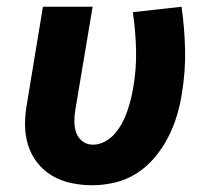

<svg xmlns="http://www.w3.org/2000/svg" viewBox="-20 -540 640 568"><path d="M253 8Q221 8 190.5 1.5Q160 -5 134.5 -20Q109 -35 90.5 -58.5Q72 -82 63 -111Q54 -140 54 -171.5Q54 -203 60 -235L107 -520H254L203 -216Q200 -198 200 -180.5Q200 -163 205.5 -147.5Q211 -132 224 -122Q237 -112 255 -112Q273 -112 290 -121Q307 -130 319.5 -144.5Q332 -159 341 -175.5Q350 -192 356 -209.5Q362 -227 366.5 -244.5Q371 -262 374 -280Q384 -337 382.5 -393Q381 -449 373 -504L517 -520Q526 -458 527.5 -393Q529 -328 518 -263Q513 -230 503 -197Q493 -164 477 -133Q461 -102 437.5 -74Q414 -46 384 -27Q354 -8 320 0Q286 8 253 8Z"/></svg>

Font: Iosevka SS04 Hv Ex Obl
Style: Regular
Weight: 900
Width: 7
Italic angle: -9°
Monospace: yes
Designer: Belleve Invis
Foundry: Belleve Invis
Version: Version 19.0.0; ttfautohint (v1.8.4)